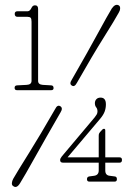

<svg xmlns="http://www.w3.org/2000/svg" viewBox="-20 -734 533 776"><path d="M51 -666Q39.5 -666 39.5 -678Q39.5 -688.5 51 -688.5H92Q101 -688.5 108 -703.5Q112.5 -712.5 121.5 -712.5Q134 -712.5 134 -698V-407Q134 -392.5 152.5 -391L187 -389Q196.5 -388.5 196.5 -378Q196.5 -369.5 187 -369.5H48.5Q39 -369.5 39 -379Q39 -388.5 49 -389L88 -391Q107.5 -392 107.5 -407.5V-646Q107.5 -658.5 103.8 -662.2Q100 -666 91 -666ZM379 -185.5Q379 -191.5 380.8 -195Q382.5 -198.5 384.5 -200.5L392.5 -209Q395.5 -213.5 400 -213.5Q405.5 -213.5 405.5 -207V-98H463.5Q473 -98 473 -87.5Q473 -76.5 463 -76.5H405.5V-45Q405.5 -25 424 -23.5L443 -21Q452.5 -20.5 452.5 -10Q452.5 0 443.5 0H341Q331.5 0 331.5 -10Q331.5 -19.5 341 -21L360 -23.5Q379 -26 379 -45V-76.5H235Q223 -76.5 223 -87Q223 -93.5 230 -102L362.5 -259.5Q367 -265 370.5 -270.8Q374 -276.5 374 -283.5Q374 -294 368.8 -300.2Q363.5 -306.5 363.5 -317Q363.5 -326.5 369.5 -333Q375.5 -339.5 386.5 -339.5Q408 -339.5 408 -312.5Q408 -297 403 -283.2Q398 -269.5 384.5 -253.5L253 -98H379ZM291 -399.5Q281 -380.5 270 -388.5Q259 -395 270.5 -412.5Q335.5 -525.5 375.2 -598.8Q415 -672 432 -700Q446.5 -720.5 460.5 -712Q466 -708.5 465.5 -699.5Q465 -690.5 459.5 -682Q444.5 -654.5 399.8 -583.2Q355 -512 291 -399.5ZM203 -293.5Q212 -312 224 -304.5Q235.5 -297 224.5 -279.5Q162.5 -172 120.5 -96.8Q78.5 -21.5 61 6.5Q47.5 28.5 34 18.5Q27.5 15 28 6.2Q28.5 -2.5 33.5 -11.5Q49.5 -39.5 95.5 -113Q141.5 -186.5 203 -293.5Z"/></svg>

Font: Fraunces 144pt S100 Thin
Style: Regular
Weight: 100
Version: Version 1.000; ttfautohint (v1.8.3)